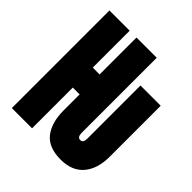

<svg xmlns="http://www.w3.org/2000/svg" viewBox="-196 -848 993 993"><g transform="rotate(45 300.0 -352.0)"><path d="M404 10Q315 10 275 -41Q235 -92 235 -181V-298H185V0H37V-714H185V-444H235V-714H383V-165Q383 -133 404 -133Q425 -133 425 -165V-553H573V-181Q573 -92 530 -41Q487 10 404 10Z"/></g></svg>

Font: Noto Sans Mono Black
Style: Regular
Weight: 900
Designer: Monotype Design Team
Foundry: Monotype Imaging Inc.
Version: Version 2.014